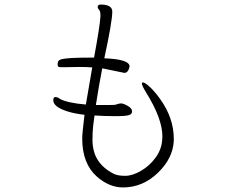

<svg xmlns="http://www.w3.org/2000/svg" viewBox="-20 -776 1040 843"><path d="M549 -484Q549 -516 438 -520Q473 -682 473 -725Q473 -756 422 -756Q409 -756 409 -745Q409 -739 415 -733Q421 -727 421 -709V-704Q419 -664 393 -523H371Q277 -523 250 -516Q238 -512 235.5 -506.5Q233 -501 233 -493Q233 -485 237.5 -482.5Q242 -480 269 -481Q296 -482 328 -482Q359 -482 385 -480Q383 -469 357 -317Q274 -324 241 -343Q240 -345 234 -347.5Q228 -350 223 -350Q214 -350 214 -336Q214 -322 228 -310Q265 -282 351 -272Q341 -190 341 -168Q341 -57 406 0Q460 47 520 47Q607 47 674 -18Q739 -81 743 -157V-167Q743 -257 684 -340Q659 -375 637.5 -394.5Q616 -414 608 -414H607Q603 -414 603 -409Q603 -400 622 -369Q693 -255 693 -177L692 -160Q689 -120 663.5 -84.5Q638 -49 600 -26.5Q562 -4 529.5 -4Q497 -4 479 -13Q420 -43 398 -95Q386 -126 386 -161Q386 -196 389 -223L395 -269Q440 -266 486 -266Q532 -266 546 -270.5Q560 -275 560 -287Q560 -299 543.5 -309.5Q527 -320 513 -322H511Q503 -322 486 -316Q482 -315 458.5 -315Q435 -315 401 -315Q414 -400 429 -476L526 -456Q543 -456 549 -484Z"/></svg>

Font: LXGW WenKai Mono TC Light
Style: Regular
Weight: 300
Designer: LXGW / Fontworks Inc.
Foundry: LXGW / Fontworks Inc.
Version: Version 1.330